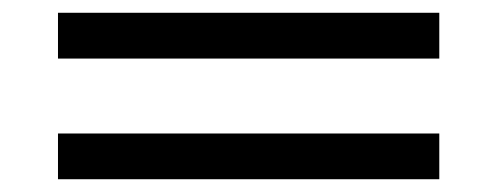

<svg xmlns="http://www.w3.org/2000/svg" viewBox="-20 -452 774 299"><path d="M70.3 -432.1H664.1V-360.8H70.3ZM70.3 -244.1H664.1V-172.9H70.3Z"/></svg>

Font: Brawler
Style: Regular
Weight: 400
Version: Version 1.000